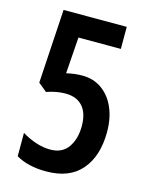

<svg xmlns="http://www.w3.org/2000/svg" viewBox="-110 -785 675 866"><g transform="rotate(15 227.0 -352.0)"><path d="M237 -450Q289 -450 328 -422.5Q367 -395 388.5 -346Q410 -297 410 -233Q410 -121 354.5 -55.5Q299 10 190 10Q105 10 49 -23V-132Q80 -113 114.5 -101.5Q149 -90 182 -90Q238 -90 265.5 -129.5Q293 -169 293 -229Q293 -289 265 -320.5Q237 -352 185 -352Q163 -352 141.5 -348Q120 -344 97 -336L57 -369L78 -714H373V-611H175L163 -441Q184 -446 202.5 -448Q221 -450 237 -450Z"/></g></svg>

Font: Noto Sans Lao UI ExtCond SemBd
Style: Regular
Weight: 600
Width: 2
Designer: Monotype Design Team
Foundry: Monotype Imaging Inc.
Version: Version 2.000; ttfautohint (v1.8.4.7-5d5b)